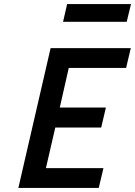

<svg xmlns="http://www.w3.org/2000/svg" viewBox="-20 -921 662 941"><path d="M289 -814 309 -901H622L601 -814ZM70 0 228 -685H621L598 -588H317L273 -394H499L476 -296H251L205 -97H487L464 0Z"/></svg>

Font: Titillium Web SemiBold
Style: Italic
Weight: 600
Italic angle: -13°
Version: Version 1.002;PS 57.000;hotconv 1.0.70;makeotf.lib2.5.55311